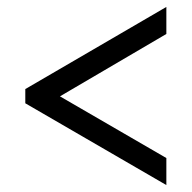

<svg xmlns="http://www.w3.org/2000/svg" viewBox="-20 -635 554 554"><path d="M460 -101V-179L153 -357L460 -537V-615L53 -378V-337Z"/></svg>

Font: Noto Serif Ethiopic SemiCondensed
Style: Bold
Weight: 700
Width: 4
Designer: Monotype Design Team
Foundry: Monotype Imaging Inc.
Version: Version 2.102